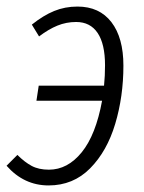

<svg xmlns="http://www.w3.org/2000/svg" viewBox="-27 -554 440 585"><path d="M349 -354Q349 -260 324 -176.5Q299 -93 247.5 -41Q196 11 121 11Q46 11 -7 -49L26 -82Q48 -60 69.5 -48.5Q91 -37 122 -37Q179 -37 222 -90Q265 -143 284 -247H84L91 -293H290Q293 -323 293 -355Q293 -420 270.5 -453.5Q248 -487 205 -487Q175 -487 148 -476Q121 -465 92 -443L70 -479Q105 -507 138 -520.5Q171 -534 209 -534Q276 -534 312.5 -486.5Q349 -439 349 -354Z"/></svg>

Font: Fira Sans Extra Condensed Light
Style: Italic
Weight: 300
Width: 3
Italic angle: -8°
Designer: Carrois Corporate & Edenspiekermann AG
Foundry: Carrois Corporate GbR & Edenspiekermann AG
Version: Version 4.203